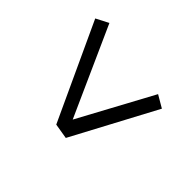

<svg xmlns="http://www.w3.org/2000/svg" viewBox="-104 -733 784 784"><g transform="rotate(-45 288.0 -340.5)"><path d="M442 -114 473 -167 153 -340 538 -513 510 -567 91 -373 80 -307Z"/></g></svg>

Font: Iosevka Sparkle Light Oblique
Style: Regular
Weight: 300
Italic angle: -9°
Designer: Belleve Invis
Foundry: Belleve Invis
Version: Version 4.5.0; ttfautohint (v1.8.3)